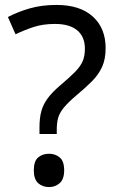

<svg xmlns="http://www.w3.org/2000/svg" viewBox="-20 -744 474 778"><path d="M140 -228Q140 -266 147.5 -293.5Q155 -321 173.5 -346Q192 -371 224 -398Q263 -431 284.5 -453Q306 -475 315 -496Q324 -517 324 -547Q324 -595 293 -621Q262 -647 203 -647Q154 -647 116 -634.5Q78 -622 43 -605L12 -675Q52 -696 100.5 -710Q149 -724 209 -724Q304 -724 356 -677Q408 -630 408 -549Q408 -504 393.5 -472.5Q379 -441 352.5 -414.5Q326 -388 290 -358Q257 -330 239.5 -309Q222 -288 216 -267.5Q210 -247 210 -218V-201H140ZM117 -54Q117 -91 134.5 -106Q152 -121 179 -121Q204 -121 222 -106Q240 -91 240 -54Q240 -18 222 -2Q204 14 179 14Q152 14 134.5 -2Q117 -18 117 -54Z"/></svg>

Font: Noto Sans Historical
Style: Regular
Weight: 400
Designer: Monotype Design Team
Foundry: Monotype Imaging Inc.
Version: Version 2.013; ttfautohint (v1.8.4.7-5d5b)